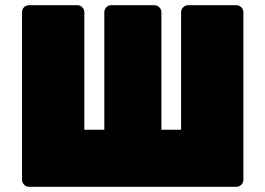

<svg xmlns="http://www.w3.org/2000/svg" viewBox="-20 -720 1023 740"><path d="M891 0H92Q81 0 73 -8Q65 -16 65 -27V-673Q65 -685 73 -692.5Q81 -700 92 -700H278Q289 -700 297 -692Q305 -684 305 -673V-220H382V-673Q382 -684 390 -692Q398 -700 409 -700H575Q586 -700 594 -692Q602 -684 602 -673V-220H678V-673Q678 -684 686 -692Q694 -700 705 -700H891Q902 -700 910 -692Q918 -684 918 -673V-27Q918 -16 910 -8Q902 0 891 0Z"/></svg>

Font: Rubik One
Style: Regular
Weight: 400
Designer: Hubert and Fischer with Elvire Volk Leonovitch
Foundry: Hubert and Fischer with Elvire Volk Leonovitch
Version: Version 1.001